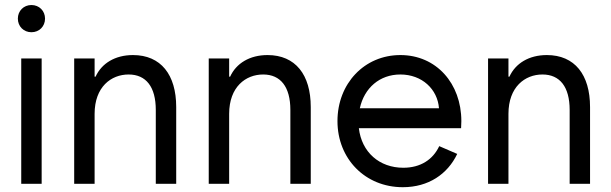

<svg xmlns="http://www.w3.org/2000/svg" viewBox="-20 -739 2458 772"><path d="M65.4 0H147.5V-503.9H65.4ZM106.4 -609.4C137.7 -609.4 161.1 -632.8 161.1 -664.1C161.1 -695.3 137.7 -718.8 106.4 -718.8C75.2 -718.8 51.8 -695.3 51.8 -664.1C51.8 -632.8 75.2 -609.4 106.4 -609.4Z M278.3 0H360.4V-281.2C360.4 -389.6 426.8 -439.5 497.1 -439.5C567.4 -439.5 606.4 -389.6 606.4 -296.9V0H688.5V-308.6C688.5 -438.5 627 -517.6 514.6 -517.6C442.9 -517.6 388.7 -484.4 364.3 -430.7H360.4V-503.9H278.3Z M819.3 0H901.4V-281.2C901.4 -389.6 967.8 -439.5 1038.1 -439.5C1108.4 -439.5 1147.5 -389.6 1147.5 -296.9V0H1229.5V-308.6C1229.5 -438.5 1168 -517.6 1055.7 -517.6C983.9 -517.6 929.7 -484.4 905.3 -430.7H901.4V-503.9H819.3Z M1599.6 13.7C1703.1 13.7 1779.8 -39.1 1818.4 -120.1L1746.1 -151.4C1720.7 -97.2 1670.9 -64.5 1601.6 -64.5C1505.4 -64.5 1434.1 -127 1422.9 -223.6H1834L1835 -252C1835 -403.3 1734.4 -517.6 1589.8 -517.6C1445.3 -517.6 1336.9 -403.3 1336.9 -252C1336.9 -100.6 1448.2 13.7 1599.6 13.7ZM1426.8 -303.7C1444.8 -385.7 1506.8 -439.5 1589.8 -439.5C1676.8 -439.5 1739.3 -380.4 1745.1 -303.7Z M1942.4 0H2024.4V-281.2C2024.4 -389.6 2090.8 -439.5 2161.1 -439.5C2231.4 -439.5 2270.5 -389.6 2270.5 -296.9V0H2352.5V-308.6C2352.5 -438.5 2291 -517.6 2178.7 -517.6C2106.9 -517.6 2052.7 -484.4 2028.3 -430.7H2024.4V-503.9H1942.4Z"/></svg>

Font: Wanted Sans
Style: Regular
Weight: 400
Designer: Original Design by Kil Hyung-jin and Kang Hanbin, Wanted Lab, Inc; Hangeul from Source Han Sans by Jang Soo-young and Ka
Foundry: Wanted Lab, Inc.
Version: Version 1.001;Glyphs 3.2 (3227)